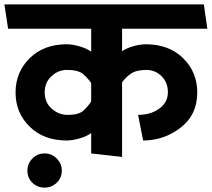

<svg xmlns="http://www.w3.org/2000/svg" viewBox="-31 -700 966 876"><path d="M173 -279Q173 -233 204 -205Q235 -177 274 -176Q327 -175 349 -195Q371 -215 385 -237V-321Q371 -342 349 -361.5Q327 -381 274 -381Q235 -381 204 -352.5Q173 -324 173 -279ZM385 0V-93Q365 -78 332 -68.5Q299 -59 273 -59Q169 -59 104.5 -122Q40 -185 40 -278Q40 -371 104.5 -434.5Q169 -498 273 -498Q299 -498 332 -488.5Q365 -479 385 -464V-569H6L-11 -680H899L915 -569H526V-466Q545 -480 577 -489Q609 -498 634 -498Q740 -498 804.5 -434.5Q869 -371 869 -278Q869 -176 793 -117.5Q717 -59 622 -59L599 -176Q657 -176 696 -204.5Q735 -233 735 -279Q735 -324 706 -352.5Q677 -381 637 -381Q590 -381 565 -363Q540 -345 526 -324V16ZM173 156Q139 156 116.5 133.5Q94 111 94 78Q94 47 116.5 23.5Q139 0 173 0Q205 0 228 23.5Q251 47 251 78Q251 111 228 133.5Q205 156 173 156Z"/></svg>

Font: Palanquin
Style: Bold
Weight: 700
Designer: Pria Ravichandran
Version: Version 1.0.4